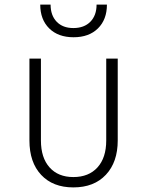

<svg xmlns="http://www.w3.org/2000/svg" viewBox="-20 -805 640 835"><path d="M299 10Q210 10 159 -44.5Q108 -99 108 -194V-550H158V-194Q158 -119 195.5 -77Q233 -35 299 -35Q366 -35 404 -77Q442 -119 442 -194V-550H492V-194Q492 -100 440.5 -45Q389 10 299 10ZM300 -643Q233 -643 194 -681.5Q155 -720 155 -785H200Q200 -738 226.5 -710.5Q253 -683 299 -683Q346 -683 373 -710.5Q400 -738 400 -785H445Q445 -720 406 -681.5Q367 -643 300 -643Z"/></svg>

Font: JetBrains Mono NL Thin
Style: Regular
Weight: 100
Monospace: yes
Designer: Philipp Nurullin, Konstantin Bulenkov
Foundry: JetBrains
Version: Version 2.305; ttfautohint (v1.8.4.7-5d5b)